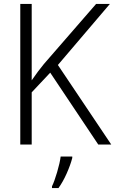

<svg xmlns="http://www.w3.org/2000/svg" viewBox="-20 -734 640 975"><path d="M83 -714H141V-326Q174 -374 203 -409L468 -714H538L274 -404L545 0H479L235 -365L141 -265V0H83ZM244 212Q256 188 270 140.5Q284 93 288 61H347V68Q338 103 319 146Q300 189 277 221H244Z"/></svg>

Font: Noto Sans Mono UI Light
Style: Regular
Weight: 300
Monospace: yes
Designer: Monotype Design team
Foundry: Monotype Imaging Inc.
Version: Version 1.000